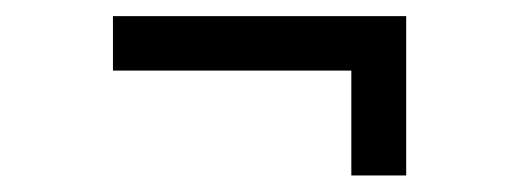

<svg xmlns="http://www.w3.org/2000/svg" viewBox="-20 -380 652 238"><path d="M415.5 -162.5V-292.5H120V-360H483.5V-162.5Z"/></svg>

Font: Epilogue Medium
Style: Regular
Weight: 500
Designer: Tyler Finck
Foundry: Etcetera Type Co
Version: Version 2.111; ttfautohint (v1.8.3)